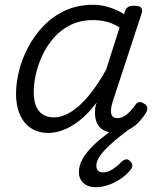

<svg xmlns="http://www.w3.org/2000/svg" viewBox="-20 -539 663 803"><path d="M184 17Q141 17 110.5 -2.5Q80 -22 63.5 -59Q47 -96 47 -146Q47 -191 59.5 -242Q72 -293 98 -342Q124 -391 162.5 -431Q201 -471 253 -495Q305 -519 370 -519Q403 -519 436.5 -508.5Q470 -498 499 -480L502 -491Q508 -505 516 -510Q524 -515 539 -515Q564 -515 570.5 -506.5Q577 -498 572 -482L451 -113Q445 -94 444 -78.5Q443 -63 449.5 -54Q456 -45 471 -45Q486 -45 499.5 -53Q513 -61 525 -74Q537 -87 546 -100Q551 -109 560 -111.5Q569 -114 582 -106Q595 -98 596 -89Q597 -80 592 -70Q582 -52 563.5 -31.5Q545 -11 519.5 2.5Q494 16 462 16Q435 16 418 8Q401 0 391.5 -14Q382 -28 379 -46.5Q376 -65 378 -86Q379 -92 380.5 -98Q382 -104 384 -110Q348 -62 311.5 -34Q275 -6 242.5 5.5Q210 17 184 17ZM121 -154Q121 -120 130 -97Q139 -74 158 -61Q177 -48 205 -48Q239 -48 276 -70.5Q313 -93 350.5 -138Q388 -183 424 -248L480 -424Q450 -443 422.5 -449Q395 -455 369 -455Q317 -455 276 -435Q235 -415 206 -382Q177 -349 158 -309Q139 -269 130 -228.5Q121 -188 121 -154ZM380 244Q348 244 329 226.5Q310 209 310 181Q310 152 326 124.5Q342 97 368 71.5Q394 46 426.5 21.5Q459 -3 493 -27L549 -26V-20Q519 2 490 24.5Q461 47 436.5 70Q412 93 397.5 114Q383 135 383 154Q383 167 390 174.5Q397 182 411 182Q430 182 450 169.5Q470 157 491 135Q498 129 506.5 127.5Q515 126 524 135Q531 141 533 149Q535 157 529 167Q514 188 489.5 205.5Q465 223 436.5 233.5Q408 244 380 244Z"/></svg>

Font: Playwrite DK Loopet Light
Style: Regular
Weight: 300
Version: Version 1.003